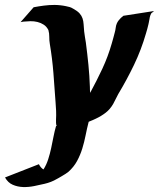

<svg xmlns="http://www.w3.org/2000/svg" viewBox="-47 -513 638 770"><path d="M87.9 -483.9Q108.4 -487.8 129.2 -490.5Q149.9 -493.2 171.4 -493.2Q182.6 -493.2 194.3 -491.9Q206.1 -490.7 217.3 -488.3Q227.1 -486.3 232.9 -484.6Q238.8 -482.9 247.6 -477.5Q264.2 -468.3 272.2 -459.2Q280.3 -450.2 283.9 -439.5Q287.6 -428.7 288.3 -416Q289.1 -403.3 290.5 -387.2Q291.5 -376 293.7 -364.5Q295.9 -353 297.4 -341.8Q303.2 -297.4 307.6 -253.2Q312 -209 313.5 -164.1Q313.5 -158.2 313.7 -152.3Q314 -146.5 314.5 -140.6Q340.8 -189 363.5 -237.5Q386.2 -286.1 401.4 -339.4Q404.8 -350.6 407.5 -361.1Q410.2 -371.6 413.1 -382.3Q416 -392.1 417 -401.6Q418 -411.1 421.9 -419.9Q425.3 -426.8 429 -431.4Q432.6 -436 438 -441.4L439 -441.9Q438.5 -441.4 439.2 -442.4Q439.9 -443.4 440.9 -443.8L445.8 -447.8L447.8 -449.7L570.8 -468.8Q568.4 -466.3 565.7 -464.4Q563 -462.4 560.5 -460.4L559.1 -458.5Q557.1 -454.6 555.9 -451.2Q554.7 -447.8 553.7 -443.8Q553.2 -440.4 552.5 -436Q551.8 -431.6 551.8 -432.1Q553.2 -440.9 553 -439.9Q552.7 -439 552 -434.3Q551.3 -429.7 550 -423.6Q548.8 -417.5 548.3 -415.5Q546.4 -405.8 543.5 -396.5Q540.5 -387.2 538.1 -377.9Q519.5 -313.5 490.7 -253.4Q461.9 -193.4 427.2 -135.7Q421.9 -126 417.2 -116.2Q412.6 -106.4 407.2 -96.7Q395 -75.2 377.2 -61.3Q359.4 -47.4 337.4 -37.1Q332 -34.7 325.2 -31.5Q318.4 -28.3 311.5 -25.9Q311.5 -25.9 310.5 -25.4Q309.6 -24.4 308.6 -24.4Q301.8 2 296.4 29.3Q291 56.6 283 82.8Q274.9 108.9 262 132.8Q249 156.7 227.1 176.3Q223.6 179.2 216.1 184.1Q208.5 189 200.9 193.4Q193.4 197.8 187.5 201.2Q181.6 204.6 181.2 204.6Q169.9 211.4 157.2 216.3Q144.5 221.2 131.8 224.1Q112.8 228.5 90.1 233.2Q67.4 237.8 45.4 237.1Q23.4 236.3 4.2 228Q-15.1 219.7 -26.9 198.7L108.9 145.5Q116.7 160.6 127.4 166.5Q139.2 147.9 146.2 126Q153.3 104 158.2 81.1Q163.1 58.1 167.5 35.4Q171.9 12.7 177.7 -7.3L180.2 -7.8Q177.7 -13.7 177.7 -21Q177.7 -28.3 177.7 -33.7Q178.7 -50.8 178 -68.4Q177.2 -85.9 175.8 -103Q171.9 -162.1 167.2 -220.2Q162.6 -278.3 152.8 -336.9Q150.4 -351.1 150.6 -365Q150.9 -378.9 147 -392.6Q140.1 -406.2 128.7 -413.8Q117.2 -421.4 103.5 -424.8Q89.8 -428.2 75.2 -428Q60.5 -427.7 47.4 -426.3L35.6 -424.3ZM106.9 189.5Q106 189.9 106.9 189.7Q107.9 189.5 108.9 188.5Z"/></svg>

Font: Autopia Bold Italic
Style: Bold Italic
Weight: 700
Italic angle: -104°
Designer: Antoine Gelgon
Foundry: Antoine Gelgon
Version: V.1.0